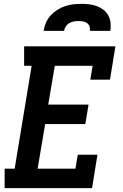

<svg xmlns="http://www.w3.org/2000/svg" viewBox="-20 -975 640 995"><path d="M4 0V-101H56L144 -634H105V-735H578L550 -562H448L460 -634H264L230 -433H439L422 -332H214L175 -101H371L383 -173H485L457 0ZM206 -815Q209 -836 218 -857Q227 -878 242 -894.5Q257 -911 276.5 -923.5Q296 -936 317 -943Q338 -950 359 -952.5Q380 -955 402 -955Q423 -955 443.5 -952.5Q464 -950 482.5 -943Q501 -936 516.5 -924Q532 -912 541.5 -894.5Q551 -877 553 -856.5Q555 -836 552 -815H446Q448 -827 444 -838Q440 -849 431 -855.5Q422 -862 410.5 -864Q399 -866 387 -866Q375 -866 363 -864Q351 -862 339.5 -855.5Q328 -849 321 -838Q314 -827 312 -815Z"/></svg>

Font: Iosevka Curly Slab Extended
Style: Bold Italic
Weight: 700
Width: 7
Italic angle: -9°
Monospace: yes
Designer: Belleve Invis
Foundry: Belleve Invis
Version: Version 11.0.0; ttfautohint (v1.8.3)